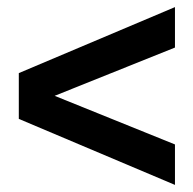

<svg xmlns="http://www.w3.org/2000/svg" viewBox="-20 -595 545 541"><path d="M473 -575V-461L134 -325L473 -188V-74L33 -260V-389Z"/></svg>

Font: Argentum Sans SemiBold
Style: Regular
Weight: 600
Designer: Julieta Ulanovsky (Modified by Cristiano Sobral)
Foundry: Julieta Ulanovsky
Version: Version 5.001;November 22, 2018;FontCreator 11.5.0.2425 64-b